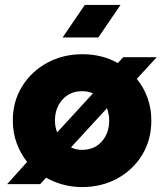

<svg xmlns="http://www.w3.org/2000/svg" viewBox="-20 -747 658 779"><path d="M234 -595 324 -727H469L379 -595ZM313 12Q273 12 236 2Q199 -8 167 -26L143 0H9L90 -90Q63 -124 47.5 -166.5Q32 -209 32 -258Q32 -336 70 -397Q108 -458 172 -492.5Q236 -527 314 -527Q354 -527 390.5 -518Q427 -509 458 -491L480 -515H616L535 -427Q563 -393 578.5 -350Q594 -307 594 -258Q594 -179 556.5 -118Q519 -57 455.5 -22.5Q392 12 313 12ZM212 -210 357 -368Q338 -377 313 -377Q264 -377 233.5 -343Q203 -309 203 -258Q203 -231 212 -210ZM313 -139Q363 -139 393 -173Q423 -207 423 -258Q423 -272 420.5 -284.5Q418 -297 414 -308L268 -149Q288 -139 313 -139Z"/></svg>

Font: MuseoModerno ExtraBold
Style: Regular
Weight: 800
Designer: Pablo Cosgaya, Héctor Gatti, Marcela Romero, and the Authors of The MuseoModerno Project.
Foundry: Omnibus-Type Team
Version: Version 1.001